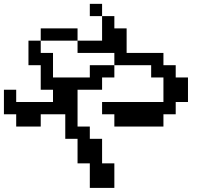

<svg xmlns="http://www.w3.org/2000/svg" viewBox="-20 -879 1040 978"><path d="M437.5 -796.9V-859.4H500V-796.9ZM0 -296.9V-421.9H62.5V-359.4H250V-421.9H187.5V-546.9H125V-671.9H187.5V-609.4H250V-484.4H437.5V-546.9H562.5V-609.4H375V-671.9H500V-796.9H562.5V-734.4H625V-609.4H812.5V-546.9H875V-484.4H937.5V-359.4H875V-296.9H812.5V-234.4H562.5V-296.9H500V-359.4H812.5V-484.4H750V-546.9H562.5V-484.4H500V-421.9H375V-234.4H437.5V-171.9H500V-46.9H562.5V78.1H437.5V-46.9H375V-171.9H312.5V-296.9H187.5V-234.4H62.5V-296.9ZM375 -671.9H187.5V-734.4H375Z"/></svg>

Font: KH Dot Dougenzaka 16
Style: Regular
Weight: 400
Designer: Original version for X68000 by Keitarou Hiraki (http://hp.vector.co.jp/authors/VA000874/) / TrueType conversion by Homem
Version: Version 1.00.20150527